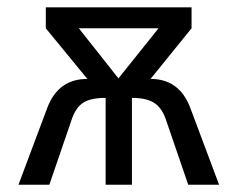

<svg xmlns="http://www.w3.org/2000/svg" viewBox="-20 -508 653 528"><path d="M582.5 0H497.6L437.5 -175.3Q426.8 -209.5 405.5 -224.1Q384.3 -238.8 342.8 -238.8V0H270.5V-238.8Q228.5 -238.8 207.8 -224.9Q187 -210.9 175.8 -175.3L115.7 0H30.8L110.4 -212.4Q140.6 -291 220.2 -291L106 -430.2V-487.8H506.8V-430.2L394 -291Q472.7 -291 502.9 -212.4ZM305.7 -292.5 416 -430.2H196.8Z"/></svg>

Font: Acari Sans
Style: Regular
Weight: 400
Designer: Alfredo Marco Pradil and Stefan Peev
Foundry: Hanken Design Co.
Version: Version 1.045;February 4, 2021;FontCreator 13.0.0.2655 64-bi